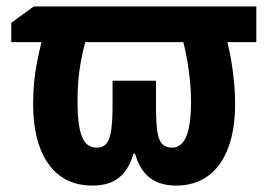

<svg xmlns="http://www.w3.org/2000/svg" viewBox="-20 -567 834 597"><path d="M777 -547V-436H687Q695 -404 700 -372.5Q705 -341 708 -309Q711 -277 711 -243Q711 -164 689.5 -107Q668 -50 627 -20Q586 10 528 10Q477 10 445.5 -14.5Q414 -39 400 -89H395Q381 -40 350.5 -15Q320 10 267 10Q179 10 131 -57Q83 -124 83 -243Q83 -278 86 -310Q89 -342 95 -373Q101 -404 109 -436H15V-496L85 -547ZM245 -436Q237 -406 231.5 -376Q226 -346 223.5 -316Q221 -286 221 -253Q221 -178 234.5 -143Q248 -108 280 -108Q301 -108 311.5 -121.5Q322 -135 326 -164Q330 -193 330 -241V-316H465V-241Q465 -192 468.5 -163Q472 -134 483 -121Q494 -108 515 -108Q545 -108 559.5 -143.5Q574 -179 574 -251Q574 -282 571 -313Q568 -344 563 -374.5Q558 -405 550 -436Z"/></svg>

Font: Noto Sans Display Condensed
Style: Bold
Weight: 700
Width: 3
Designer: Monotype Design Team
Foundry: Monotype Imaging Inc.
Version: Version 2.003